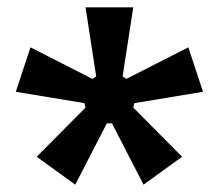

<svg xmlns="http://www.w3.org/2000/svg" viewBox="-20 -767 596 523"><path d="M213 -747H343L314 -559L324 -552L493 -638L533 -517L346 -486L343 -474L476 -340L371 -264L285 -431H271L185 -264L80 -340L213 -474L210 -486L23 -517L63 -638L232 -552L242 -559Z"/></svg>

Font: IBM Plex Sans Condensed
Style: Bold
Weight: 700
Width: 3
Designer: Mike Abbink, Paul van der Laan, Pieter van Rosmalen
Foundry: Bold Monday
Version: Version 3.201